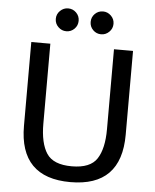

<svg xmlns="http://www.w3.org/2000/svg" viewBox="-60 -942 813 1004"><g transform="rotate(5 347.0 -440.0)"><path d="M257 -892Q282 -892 299.5 -874.5Q317 -857 317 -832Q317 -807 299.5 -789.5Q282 -772 257 -772Q233 -772 215 -789.5Q197 -807 197 -832Q197 -857 215 -874.5Q233 -892 257 -892ZM440 -892Q415 -892 397.5 -874.5Q380 -857 380 -832Q380 -807 397.5 -789.5Q415 -772 440 -772Q464 -772 482 -789.5Q500 -807 500 -832Q500 -857 482 -874.5Q464 -892 440 -892ZM347 12Q80 12 80 -260V-700H180V-280Q180 -178 215 -124.5Q250 -71 347 -71Q444 -71 479 -124.5Q514 -178 514 -280V-700H614V-260Q614 12 347 12Z"/></g></svg>

Font: Voces
Style: Regular
Weight: 400
Designer: Ana Paula Megda, Pablo Ugerman
Foundry: Ana Paula Megda, Pablo Ugerman
Version: Version 1.100